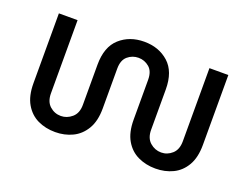

<svg xmlns="http://www.w3.org/2000/svg" viewBox="-87 -699 1155 888"><g transform="rotate(20 490.0 -255.0)"><path d="M244 12Q196 12 157.5 -6.5Q119 -25 96 -64.5Q73 -104 73 -166V-510H165V-150Q165 -109 188.5 -88Q212 -67 243 -67Q273 -67 297.5 -88Q322 -109 322 -150V-348Q322 -436 370 -479Q418 -522 490 -522Q562 -522 610 -479Q658 -436 658 -348V-150Q658 -109 682 -88Q706 -67 737 -67Q767 -67 790.5 -88Q814 -109 814 -150V-510H907V-166Q907 -104 884 -64.5Q861 -25 822.5 -6.5Q784 12 737 12Q690 12 651 -6.5Q612 -25 589 -64.5Q566 -104 566 -166V-362Q566 -404 543 -423.5Q520 -443 490 -443Q460 -443 437 -423.5Q414 -404 414 -362V-166Q414 -104 390.5 -64.5Q367 -25 328.5 -6.5Q290 12 244 12Z"/></g></svg>

Font: MuseoModerno
Style: Regular
Weight: 400
Designer: Pablo Cosgaya, Héctor Gatti, Marcela Romero, and the Authors of The MuseoModerno Project.
Foundry: Omnibus-Type Team
Version: Version 1.001